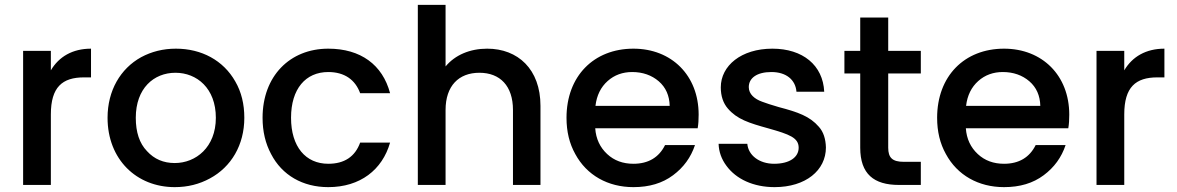

<svg xmlns="http://www.w3.org/2000/svg" viewBox="-20 -760 4835 789"><path d="M189 0V-290C189 -402 236 -442 325 -442H354V-560C278 -560 222 -527 189 -471V-551H75V0Z M422 -276C422 -105 541 9 698 9C751 9 799 -3 843 -27C930 -74 984 -164 984 -276C984 -332 972 -382 947 -425C898 -512 808 -560 703 -560C650 -560 603 -548 560 -525C475 -478 422 -388 422 -276ZM538 -276C538 -397 612 -461 701 -461C789 -461 867 -397 867 -276C867 -155 785 -90 698 -90C652 -90 614 -106 584 -139C553 -171 538 -217 538 -276Z M1094 -127C1139 -40 1224 9 1329 9C1460 9 1551 -62 1583 -174H1460C1439 -116 1395 -87 1329 -87C1236 -87 1176 -157 1176 -276C1176 -395 1236 -464 1329 -464C1396 -464 1440 -432 1460 -377H1583C1552 -494 1462 -560 1329 -560C1171 -560 1059 -447 1059 -276C1059 -219 1071 -170 1094 -127Z M1697 0H1811V-308C1811 -407 1865 -461 1950 -461C2035 -461 2088 -407 2088 -308V0H2201V-325C2201 -476 2108 -560 1982 -560C1911 -560 1850 -534 1811 -487V-740H1697Z M2344 -127C2391 -40 2478 9 2583 9C2648 9 2702 -7 2746 -40C2789 -72 2819 -113 2836 -164H2713C2688 -113 2644 -87 2583 -87C2540 -87 2504 -100 2475 -127C2446 -154 2429 -189 2426 -233H2847C2850 -250 2851 -268 2851 -289C2851 -450 2740 -560 2583 -560C2420 -560 2308 -447 2308 -276C2308 -219 2320 -170 2344 -127ZM2477 -427C2505 -452 2539 -464 2578 -464C2621 -464 2658 -451 2687 -426C2716 -401 2731 -367 2732 -325H2427C2432 -368 2449 -402 2477 -427Z M2965 -79C3005 -24 3076 9 3163 9C3291 9 3374 -60 3374 -154C3373 -189 3364 -218 3345 -239C3308 -282 3260 -299 3180 -320C3150 -329 3127 -336 3112 -342C3081 -353 3057 -373 3057 -402C3057 -439 3090 -464 3150 -464C3211 -464 3249 -432 3253 -383H3367C3362 -492 3279 -560 3154 -560C3026 -560 2942 -490 2942 -401C2942 -365 2952 -336 2971 -314C3009 -270 3056 -255 3139 -232C3224 -208 3262 -194 3262 -153C3262 -114 3225 -87 3161 -87C3100 -87 3055 -122 3051 -169H2933C2934 -136 2945 -106 2965 -79Z M3450 -458H3515V-153C3515 -45 3571 0 3674 0H3764V-95H3694C3647 -95 3630 -112 3630 -153V-458H3764V-551H3630V-688H3515V-551H3450Z M3867 -127C3914 -40 4001 9 4106 9C4171 9 4225 -7 4269 -40C4312 -72 4342 -113 4359 -164H4236C4211 -113 4167 -87 4106 -87C4063 -87 4027 -100 3998 -127C3969 -154 3952 -189 3949 -233H4370C4373 -250 4374 -268 4374 -289C4374 -450 4263 -560 4106 -560C3943 -560 3831 -447 3831 -276C3831 -219 3843 -170 3867 -127ZM4000 -427C4028 -452 4062 -464 4101 -464C4144 -464 4181 -451 4210 -426C4239 -401 4254 -367 4255 -325H3950C3955 -368 3972 -402 4000 -427Z M4600 0V-290C4600 -402 4647 -442 4736 -442H4765V-560C4689 -560 4633 -527 4600 -471V-551H4486V0Z"/></svg>

Font: Poppins Medium
Style: Regular
Weight: 500
Designer: Ninad Kale (Devanagari), Jonny Pinhorn (Latin)
Foundry: Indian Type Foundry
Version: 4.004